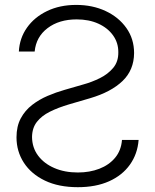

<svg xmlns="http://www.w3.org/2000/svg" viewBox="-20 -758 638 790"><path d="M122.6 -545.9H57.6Q60.5 -601.1 91.1 -644.3Q121.6 -687.5 173.8 -712.6Q226.1 -737.8 293.5 -737.8Q360.8 -737.8 414.6 -712.6Q468.3 -687.5 500 -642.8Q531.7 -598.1 531.7 -539.6Q531.2 -469.7 484.1 -424.6Q437 -379.4 351.1 -354L264.2 -328.6Q219.2 -315.4 185.1 -298.3Q150.9 -281.2 131.6 -256.3Q112.3 -231.4 111.8 -194.3Q112.3 -150.4 136.7 -117.7Q161.1 -85 203.4 -66.7Q245.6 -48.3 300.3 -48.3Q349.1 -48.3 388.9 -63.7Q428.7 -79.1 453.6 -108.9Q478.5 -138.7 481.9 -182.1H550.3Q545.9 -124.5 514.6 -80.6Q483.4 -36.6 429 -12.2Q374.5 12.2 300.3 12.2Q221.2 12.2 164.8 -14.9Q108.4 -42 78.1 -88.6Q47.9 -135.3 47.9 -192.9Q47.9 -238.3 65.4 -271Q83 -303.7 112.1 -326.2Q141.1 -348.6 176 -363.5Q210.9 -378.4 245.6 -388.2L321.8 -410.2Q357.4 -419.9 390.6 -436.3Q423.8 -452.6 445.6 -478.5Q467.3 -504.4 466.8 -542.5Q467.3 -581.5 445.3 -612.3Q423.3 -643.1 384.8 -660.6Q346.2 -678.2 295.4 -678.2Q223.1 -678.2 175.8 -642.3Q128.4 -606.4 122.6 -545.9Z"/></svg>

Font: Inter Tight Light
Style: Regular
Weight: 300
Designer: Rasmus Andersson
Foundry: rsms
Version: Version 3.004